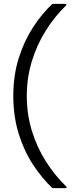

<svg xmlns="http://www.w3.org/2000/svg" viewBox="-20 -831 405 996"><path d="M252 145Q198 94 151.5 23.5Q105 -47 77 -137Q49 -227 49 -333Q49 -440 77 -529Q105 -618 151.5 -689.5Q198 -761 252 -811H324V-804Q263 -745 217 -671.5Q171 -598 145 -512.5Q119 -427 119 -333Q119 -239 145 -153.5Q171 -68 217.5 5.5Q264 79 325 138V145Z"/></svg>

Font: DM Sans 16pt Light
Style: Regular
Weight: 300
Version: Version 4.004;gftools[0.9.30]